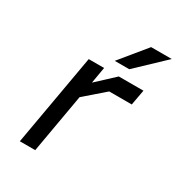

<svg xmlns="http://www.w3.org/2000/svg" viewBox="-174 -840 878 951"><g transform="rotate(30 265.0 -364.5)"><path d="M290 -580 412 -729H530L373 -580ZM82 0 174 -523H262L246 -430L346 -523H487L471 -435H342L229 -337L170 0Z"/></g></svg>

Font: Tomorrow
Style: Italic
Weight: 400
Italic angle: -10°
Designer: Tony de Marco, Monica Rizzolli
Foundry: Just in Type
Version: Version 2.002